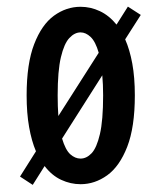

<svg xmlns="http://www.w3.org/2000/svg" viewBox="-20 -532 490 566"><path d="M39 -11.5 86 -86Q73 -116.5 65.8 -157.5Q58.5 -198.5 58.5 -251Q58.5 -344.5 80.8 -402Q103 -459.5 139.2 -485.8Q175.5 -512 217.5 -512Q247 -512 274.2 -499.2Q301.5 -486.5 323.5 -459.5L357 -512.5L395 -488L349 -416Q362.5 -385.5 370 -344.5Q377.5 -303.5 377.5 -251Q377.5 -157 355 -99.2Q332.5 -41.5 296 -15.2Q259.5 11 217.5 11Q188 11 160.5 -1.8Q133 -14.5 111.5 -42.5L76.5 13ZM150 -251Q150 -217.5 152 -190L271 -376.5Q261.5 -409.5 247.2 -423Q233 -436.5 217.5 -436.5Q200 -436.5 184.5 -420Q169 -403.5 159.5 -363.2Q150 -323 150 -251ZM217.5 -64.5Q235 -64.5 250 -80.2Q265 -96 274.5 -136.5Q284 -177 284 -251Q284 -283 281.5 -310L163 -123.5Q173 -90 187.2 -77.2Q201.5 -64.5 217.5 -64.5Z"/></svg>

Font: Trispace Condensed
Style: Regular
Weight: 400
Width: 3
Designer: Tyler Finck
Foundry: Etcetera Type Company
Version: Version 1.210; ttfautohint (v1.8.3)